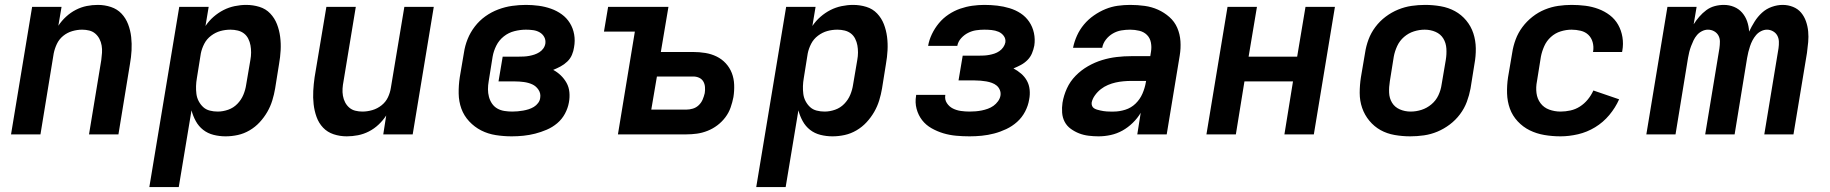

<svg xmlns="http://www.w3.org/2000/svg" viewBox="-20 -548 7465 783"><path d="M25 0 111 -520H231L218 -443Q231 -463 249.5 -480Q268 -497 289.5 -508Q311 -519 333.5 -523.5Q356 -528 379 -528Q407 -528 432.5 -519.5Q458 -511 475.5 -492.5Q493 -474 502.5 -449Q512 -424 515 -397Q518 -370 516.5 -342.5Q515 -315 510 -287L463 0H343L393 -303Q395 -318 396 -333Q397 -348 394.5 -362.5Q392 -377 385.5 -389.5Q379 -402 368.5 -411Q358 -420 344 -423.5Q330 -427 315 -427Q295 -427 274.5 -421Q254 -415 237.5 -401.5Q221 -388 212 -369Q203 -350 199 -330L145 0Z M589 215 711 -520H831L818 -442Q832 -463 851 -479.5Q870 -496 891.5 -507Q913 -518 937 -523Q961 -528 984 -528Q1012 -528 1038 -520Q1064 -512 1082 -493Q1100 -474 1109.5 -449.5Q1119 -425 1122.5 -398Q1126 -371 1124.5 -343Q1123 -315 1118 -287L1102 -187Q1098 -163 1090.5 -138.5Q1083 -114 1070 -91.5Q1057 -69 1039 -49.5Q1021 -30 998 -16.5Q975 -3 950 2.5Q925 8 900 8Q875 8 851 2Q827 -4 808.5 -18.5Q790 -33 778.5 -54Q767 -75 761 -98L709 215ZM868 -93Q889 -93 910.5 -100.5Q932 -108 948 -124.5Q964 -141 972.5 -161.5Q981 -182 984 -203L1001 -303Q1004 -319 1004 -334Q1004 -349 1001.5 -363Q999 -377 992.5 -390Q986 -403 975 -411.5Q964 -420 949.5 -423.5Q935 -427 920 -427Q899 -427 879 -421.5Q859 -416 841 -402.5Q823 -389 813 -369.5Q803 -350 799 -330L783 -230Q780 -213 779.5 -197Q779 -181 781 -165Q783 -149 790.5 -135Q798 -121 809 -111Q820 -101 835.5 -97Q851 -93 868 -93Z M1394 8Q1366 8 1340.5 -0.5Q1315 -9 1297.5 -27.5Q1280 -46 1271 -71Q1262 -96 1259 -123Q1256 -150 1257.5 -177.5Q1259 -205 1263 -233L1311 -520H1431L1381 -217Q1378 -202 1377 -187Q1376 -172 1378.5 -157.5Q1381 -143 1387.5 -130.5Q1394 -118 1404.5 -109Q1415 -100 1429 -96.5Q1443 -93 1458 -93Q1478 -93 1498.5 -99Q1519 -105 1536 -118.5Q1553 -132 1562 -151Q1571 -170 1574 -190L1629 -520H1749L1663 0H1543L1555 -77Q1542 -57 1524 -40Q1506 -23 1484.5 -12Q1463 -1 1440 3.5Q1417 8 1394 8Z M2067 8Q2034 8 2002 3Q1970 -2 1942.5 -16Q1915 -30 1893.5 -53Q1872 -76 1861.5 -105Q1851 -134 1850.5 -167Q1850 -200 1855 -233L1872 -333Q1876 -361 1887 -388.5Q1898 -416 1916.5 -440Q1935 -464 1959.5 -481.5Q1984 -499 2012 -509.5Q2040 -520 2068.5 -524Q2097 -528 2125 -528Q2151 -528 2177 -524.5Q2203 -521 2227 -512.5Q2251 -504 2271 -489.5Q2291 -475 2304 -454Q2317 -433 2321.5 -407.5Q2326 -382 2321 -355Q2319 -340 2312.5 -324.5Q2306 -309 2293.5 -297Q2281 -285 2266 -277Q2251 -269 2236 -263Q2253 -254 2267 -240.5Q2281 -227 2290.5 -210Q2300 -193 2302 -172Q2304 -151 2300 -130Q2296 -107 2284 -84.5Q2272 -62 2252.5 -45.5Q2233 -29 2209.5 -19Q2186 -9 2162.5 -3Q2139 3 2115 5.5Q2091 8 2067 8ZM2069 -93Q2080 -93 2091 -94Q2102 -95 2113.5 -97Q2125 -99 2136 -102.5Q2147 -106 2157 -112Q2167 -118 2174.5 -128Q2182 -138 2183 -149Q2186 -167 2176 -182Q2166 -197 2150.5 -204Q2135 -211 2116.5 -213.5Q2098 -216 2079 -216H2013L2030 -317H2096Q2106 -317 2116.5 -317.5Q2127 -318 2138 -320Q2149 -322 2159.5 -325.5Q2170 -329 2179.5 -335Q2189 -341 2195.5 -350Q2202 -359 2204 -370Q2206 -385 2199.5 -397Q2193 -409 2181 -416Q2169 -423 2154.5 -425Q2140 -427 2125 -427Q2102 -427 2078 -421Q2054 -415 2034.5 -399.5Q2015 -384 2004 -362Q1993 -340 1989 -317L1973 -217Q1970 -200 1970 -184Q1970 -168 1974 -153Q1978 -138 1986.5 -125.5Q1995 -113 2008 -105.5Q2021 -98 2037 -95.5Q2053 -93 2069 -93Z M2500 0 2569 -419H2443L2460 -520H2706L2675 -336H2806Q2832 -336 2856.5 -332Q2881 -328 2902.5 -317.5Q2924 -307 2940 -289.5Q2956 -272 2964.5 -250Q2973 -228 2974 -202.5Q2975 -177 2971 -152Q2967 -131 2959.5 -109.5Q2952 -88 2938 -69.5Q2924 -51 2905.5 -37Q2887 -23 2865.5 -14.5Q2844 -6 2822.5 -3Q2801 0 2779 0ZM2636 -101H2779Q2792 -101 2805.5 -105Q2819 -109 2829.5 -119Q2840 -129 2845.5 -142Q2851 -155 2854 -168Q2856 -180 2855 -193Q2854 -206 2848 -216Q2842 -226 2831 -231Q2820 -236 2807 -236H2659Z M3064 215 3186 -520H3306L3293 -442Q3307 -463 3326 -479.5Q3345 -496 3366.5 -507Q3388 -518 3412 -523Q3436 -528 3459 -528Q3487 -528 3513 -520Q3539 -512 3557 -493Q3575 -474 3584.5 -449.5Q3594 -425 3597.5 -398Q3601 -371 3599.5 -343Q3598 -315 3593 -287L3577 -187Q3573 -163 3565.5 -138.5Q3558 -114 3545 -91.5Q3532 -69 3514 -49.5Q3496 -30 3473 -16.5Q3450 -3 3425 2.5Q3400 8 3375 8Q3350 8 3326 2Q3302 -4 3283.5 -18.5Q3265 -33 3253.5 -54Q3242 -75 3236 -98L3184 215ZM3343 -93Q3364 -93 3385.5 -100.5Q3407 -108 3423 -124.5Q3439 -141 3447.5 -161.5Q3456 -182 3459 -203L3476 -303Q3479 -319 3479 -334Q3479 -349 3476.5 -363Q3474 -377 3467.5 -390Q3461 -403 3450 -411.5Q3439 -420 3424.5 -423.5Q3410 -427 3395 -427Q3374 -427 3354 -421.5Q3334 -416 3316 -402.5Q3298 -389 3288 -369.5Q3278 -350 3274 -330L3258 -230Q3255 -213 3254.5 -197Q3254 -181 3256 -165Q3258 -149 3265.5 -135Q3273 -121 3284 -111Q3295 -101 3310.5 -97Q3326 -93 3343 -93Z M3934 8Q3906 8 3879 5.5Q3852 3 3827 -4.5Q3802 -12 3779 -25Q3756 -38 3740.5 -58Q3725 -78 3718 -104Q3711 -130 3716 -158V-161H3835V-160Q3832 -142 3841.5 -127.5Q3851 -113 3866 -105.5Q3881 -98 3898.5 -95.5Q3916 -93 3934 -93Q3946 -93 3958.5 -94Q3971 -95 3983.5 -97.5Q3996 -100 4008.5 -104.5Q4021 -109 4031.5 -116.5Q4042 -124 4050 -135Q4058 -146 4060 -158Q4062 -170 4057.5 -181Q4053 -192 4044.5 -199Q4036 -206 4025 -210Q4014 -214 4002.5 -216Q3991 -218 3979 -219Q3967 -220 3955 -220H3889L3906 -321H3972Q3982 -321 3992.5 -321.5Q4003 -322 4014 -324Q4025 -326 4035.5 -329.5Q4046 -333 4055.5 -339.5Q4065 -346 4071.5 -355.5Q4078 -365 4080 -375Q4082 -390 4073.5 -401.5Q4065 -413 4052 -418.5Q4039 -424 4024 -425.5Q4009 -427 3994 -427Q3977 -427 3960.5 -424.5Q3944 -422 3928 -414Q3912 -406 3899.5 -392Q3887 -378 3884 -361H3765Q3769 -385 3780.5 -409Q3792 -433 3809 -453.5Q3826 -474 3848.5 -489Q3871 -504 3895.5 -512.5Q3920 -521 3945 -524.5Q3970 -528 3994 -528Q4021 -528 4047 -525Q4073 -522 4097.5 -514.5Q4122 -507 4142.5 -493.5Q4163 -480 4177 -459.5Q4191 -439 4196.5 -413.5Q4202 -388 4198 -362Q4195 -346 4188.5 -330.5Q4182 -315 4170 -303Q4158 -291 4143 -283Q4128 -275 4113 -269Q4130 -260 4144.5 -247.5Q4159 -235 4168 -218.5Q4177 -202 4179 -182Q4181 -162 4177 -142Q4173 -117 4160.5 -93Q4148 -69 4128 -51Q4108 -33 4083.5 -21.5Q4059 -10 4034 -3.5Q4009 3 3984 5.5Q3959 8 3934 8Z M4460 8Q4440 8 4419.5 5.5Q4399 3 4381 -4Q4363 -11 4347 -22.5Q4331 -34 4322 -51Q4313 -68 4311.5 -88.5Q4310 -109 4313 -129Q4318 -159 4331 -187.5Q4344 -216 4366.5 -239Q4389 -262 4417 -278Q4445 -294 4474.5 -303Q4504 -312 4534 -315.5Q4564 -319 4594 -319H4671L4674 -338Q4677 -356 4673.5 -374.5Q4670 -393 4657.5 -405.5Q4645 -418 4626.5 -422.5Q4608 -427 4589 -427Q4571 -427 4553 -424Q4535 -421 4518.5 -411.5Q4502 -402 4490 -386.5Q4478 -371 4475 -353H4356Q4361 -378 4372 -402.5Q4383 -427 4400.5 -448Q4418 -469 4441 -485Q4464 -501 4488.5 -511Q4513 -521 4538.5 -524.5Q4564 -528 4589 -528Q4619 -528 4648 -524Q4677 -520 4702.5 -508.5Q4728 -497 4749 -478.5Q4770 -460 4781 -434.5Q4792 -409 4794 -380Q4796 -351 4791 -321L4738 0H4618L4632 -88Q4619 -66 4599.5 -47Q4580 -28 4557.5 -15.5Q4535 -3 4510 2.5Q4485 8 4460 8ZM4522 -93Q4545 -93 4569 -100.5Q4593 -108 4611 -125.5Q4629 -143 4639 -166Q4649 -189 4653 -213L4654 -218H4594Q4578 -218 4561.5 -216.5Q4545 -215 4529.5 -211.5Q4514 -208 4498.5 -201.5Q4483 -195 4469.5 -184.5Q4456 -174 4445.5 -159.5Q4435 -145 4432 -130Q4431 -123 4433.5 -116.5Q4436 -110 4441.5 -106.5Q4447 -103 4453.5 -101Q4460 -99 4467 -97.5Q4474 -96 4480 -95Q4486 -94 4493.5 -93.5Q4501 -93 4508 -93Q4515 -93 4522 -93Z M4900 0 4986 -520H5106L5072 -317H5270L5304 -520H5424L5338 0H5218L5253 -216H5055L5020 0Z M5731 8Q5699 8 5667.5 2.5Q5636 -3 5610 -17.5Q5584 -32 5564.5 -55.5Q5545 -79 5535 -108Q5525 -137 5525 -169Q5525 -201 5530 -233L5547 -333Q5551 -360 5561 -387Q5571 -414 5589 -438Q5607 -462 5631 -480Q5655 -498 5682 -509Q5709 -520 5736.5 -524Q5764 -528 5792 -528Q5824 -528 5855.5 -522.5Q5887 -517 5913.5 -502.5Q5940 -488 5959.5 -464.5Q5979 -441 5988.5 -412Q5998 -383 5998.5 -351Q5999 -319 5993 -287L5977 -187Q5972 -160 5962 -133Q5952 -106 5934 -82Q5916 -58 5892 -40Q5868 -22 5841.5 -11Q5815 0 5787 4Q5759 8 5731 8ZM5733 -93Q5755 -93 5777 -100Q5799 -107 5817.5 -122.5Q5836 -138 5846 -159.5Q5856 -181 5859 -203L5876 -303Q5880 -327 5878.5 -350Q5877 -373 5866 -391Q5855 -409 5834.5 -418Q5814 -427 5790 -427Q5768 -427 5746 -420Q5724 -413 5706 -397.5Q5688 -382 5678 -360.5Q5668 -339 5664 -317L5648 -217Q5644 -193 5645 -170Q5646 -147 5657 -129Q5668 -111 5688.5 -102Q5709 -93 5733 -93Z M6344 8Q6310 8 6278 2.5Q6246 -3 6218.5 -16.5Q6191 -30 6169.5 -53Q6148 -76 6137.5 -105Q6127 -134 6126 -167Q6125 -200 6130 -233L6147 -333Q6151 -360 6161 -387Q6171 -414 6188.5 -437.5Q6206 -461 6229.5 -479.5Q6253 -498 6280 -509Q6307 -520 6334.5 -524Q6362 -528 6389 -528Q6418 -528 6445.5 -524.5Q6473 -521 6498.5 -511.5Q6524 -502 6545 -486Q6566 -470 6579 -447Q6592 -424 6596.5 -396.5Q6601 -369 6596 -341L6595 -336H6476L6477 -338Q6480 -358 6475 -376Q6470 -394 6457.5 -406Q6445 -418 6426.5 -422.5Q6408 -427 6389 -427Q6367 -427 6344.5 -420Q6322 -413 6304.5 -397Q6287 -381 6277.5 -359.5Q6268 -338 6264 -317L6248 -217Q6243 -192 6246 -168.5Q6249 -145 6262.5 -127Q6276 -109 6298 -101Q6320 -93 6344 -93Q6364 -93 6384.5 -97.5Q6405 -102 6423 -113.5Q6441 -125 6455 -142Q6469 -159 6478 -179L6583 -143Q6568 -109 6543 -79Q6518 -49 6485 -29Q6452 -9 6415.5 -0.5Q6379 8 6344 8Z M6694 0 6780 -520H6899L6887 -449Q6897 -465 6910 -480Q6923 -495 6938.5 -506.5Q6954 -518 6972.5 -523Q6991 -528 7010 -528Q7032 -528 7051.5 -520Q7071 -512 7084.5 -496.5Q7098 -481 7105 -461Q7112 -441 7113 -419Q7123 -440 7135.5 -460Q7148 -480 7165.5 -496Q7183 -512 7205.5 -520Q7228 -528 7250 -528Q7272 -528 7292 -520Q7312 -512 7325 -496.5Q7338 -481 7345 -461Q7352 -441 7354 -419.5Q7356 -398 7354 -376Q7352 -354 7349 -332L7294 0H7175L7233 -351Q7235 -365 7234.5 -378.5Q7234 -392 7228 -403Q7222 -414 7210.5 -420.5Q7199 -427 7186 -427Q7174 -427 7162 -421Q7150 -415 7141.5 -405Q7133 -395 7127 -383.5Q7121 -372 7117 -360Q7113 -348 7110 -336Q7107 -324 7105 -312L7054 0H6934L6992 -351Q6994 -365 6994 -378.5Q6994 -392 6988 -403Q6982 -414 6970.5 -420.5Q6959 -427 6945 -427Q6933 -427 6921 -421Q6909 -415 6900.5 -405Q6892 -395 6886.5 -383.5Q6881 -372 6876.5 -360Q6872 -348 6869 -336Q6866 -324 6864 -312L6813 0Z"/></svg>

Font: Iosevka Aile
Style: Bold Italic
Weight: 700
Italic angle: -9°
Designer: Belleve Invis
Foundry: Belleve Invis
Version: Version 28.0.1; ttfautohint (v1.8.4)